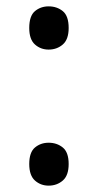

<svg xmlns="http://www.w3.org/2000/svg" viewBox="-20 -570 308 604"><path d="M72 -482Q72 -520 90 -535Q108 -550 133 -550Q159 -550 177.5 -535Q196 -520 196 -482Q196 -446 177.5 -430Q159 -414 133 -414Q108 -414 90 -430Q72 -446 72 -482ZM72 -54Q72 -91 90 -106Q108 -121 133 -121Q159 -121 177.5 -106Q196 -91 196 -54Q196 -18 177.5 -2Q159 14 133 14Q108 14 90 -2Q72 -18 72 -54Z"/></svg>

Font: Noto Serif Ottoman Siyaq
Style: Regular
Weight: 400
Designer: Sérgio Martins
Version: Version 1.005; ttfautohint (v1.8.4.7-5d5b)